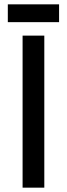

<svg xmlns="http://www.w3.org/2000/svg" viewBox="-20 -864 308 884"><path d="M184 0H84V-700H184ZM16 -762V-844H252V-762Z"/></svg>

Font: Bruno Ace
Style: Regular
Weight: 400
Version: Version 1.100; ttfautohint (v1.8.4.7-5d5b);gftools[0.9.27]